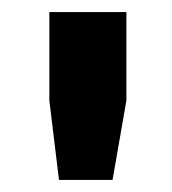

<svg xmlns="http://www.w3.org/2000/svg" viewBox="-20 -706 286 319"><path d="M78 -407 62 -539V-686H190V-539L167 -407Z"/></svg>

Font: Archivo Variable SemiBold
Style: Regular
Weight: 600
Designer: Hector Gatti
Foundry: Omnibus-Type
Version: Version 2.001